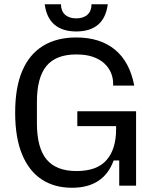

<svg xmlns="http://www.w3.org/2000/svg" viewBox="-20 -877 732 907"><path d="M320 10Q237 10 176.9 -29.5Q116.8 -69 84.2 -148Q51.6 -227 51.6 -345Q51.6 -464 85.3 -542.5Q119 -621 183.5 -660.5Q248 -700 340.2 -700Q452.6 -700 522.6 -642.8Q592.6 -585.6 614.2 -472.6H514.4V-483.6Q514.4 -507.8 504.8 -531.8Q495.2 -555.8 474.4 -575.9Q453.6 -596 420.7 -607.9Q387.8 -619.8 340.2 -619.8Q244.6 -619.8 199.5 -565.4Q154.4 -511 154.4 -395.2V-294.8Q154.4 -178.6 200 -123.8Q245.6 -69 341.6 -69Q437.8 -69 483.1 -120.6Q528.4 -172.2 528.4 -266V-313.4L540.8 -281.2H345.2V-351.4H622.8V0H543.2V-119H516.8Q470 10 320 10ZM340.2 -728.4Q274.8 -728.4 237.1 -760.8Q199.4 -793.2 191.2 -857H268Q268 -825.2 287.2 -807.7Q306.4 -790.2 340.2 -790.2Q374 -790.2 393.2 -807.7Q412.4 -825.2 412.4 -857H489.2Q481 -793.2 443.7 -760.8Q406.3 -728.4 340.2 -728.4Z"/></svg>

Font: Mozilla Headline ExtraLight
Style: Regular
Weight: 200
Designer: Studio DRAMA
Foundry: Studio DRAMA
Version: Version 1.000